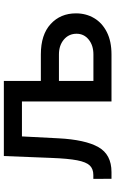

<svg xmlns="http://www.w3.org/2000/svg" viewBox="174 -759 585 973"><g transform="rotate(-90 466.5 -272.5)"><path d="M46.9 0 46.5 -92H66.1Q96.6 -92 114.2 -109.9Q131.7 -127.8 140.6 -173.8Q149.5 -219.8 152.7 -304L162.3 -545.5H543V-358H677.2Q777.3 -358 831.3 -308.2Q885.3 -258.5 885.3 -180Q885.3 -128.9 861.2 -88.1Q837 -47.2 790.5 -23.6Q744 0 677.2 0H438.9V-453.8H261.7L252.1 -268.5Q245 -133.2 207.6 -66.6Q170.1 0 81 0ZM543 -266.3V-91.6H677.2Q723 -91.6 752.5 -115.6Q782 -139.6 782 -176.8Q782 -216.3 752.5 -241.3Q723 -266.3 677.2 -266.3Z"/></g></svg>

Font: Inter UI Medium
Style: Regular
Weight: 500
Designer: Rasmus Andersson
Foundry: rsms
Version: 3.2;8d6f07862